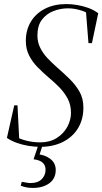

<svg xmlns="http://www.w3.org/2000/svg" viewBox="-20 -706 503 944"><path d="M14 -28 50 -188H66L75 -10L51 -38Q78 -22 111 -14Q144 -6 178 -6Q225 -6 259 -27.5Q293 -49 311 -82.5Q329 -116 329 -151Q329 -191 312.5 -221.5Q296 -252 271 -277.5Q246 -303 218 -326Q190 -350 164.5 -376Q139 -402 123 -433.5Q107 -465 107 -505Q107 -558 131.5 -599Q156 -640 201 -663Q246 -686 306 -686Q332 -686 359 -681.5Q386 -677 413 -667.5Q440 -658 463 -641L432 -494H415L402 -657L422 -636Q397 -650 369 -657.5Q341 -665 314 -665Q277 -665 242.5 -651.5Q208 -638 186 -609Q164 -580 164 -531Q164 -499 177.5 -471.5Q191 -444 212.5 -421Q234 -398 259 -376Q290 -349 320 -320Q350 -291 370 -257Q390 -223 390 -177Q390 -119 363.5 -75.5Q337 -32 289 -8Q241 16 178 16Q150 16 119.5 11Q89 6 61.5 -4Q34 -14 14 -28ZM145 77 171 0H192L170 68L161 52Q199 54 226.5 74.5Q254 95 254 130Q254 172 222.5 195Q191 218 141 218Q121 218 106.5 214.5Q92 211 82 207L87 188Q97 189 108 191.5Q119 194 131 194Q166 194 185 175Q204 156 204 128Q204 107 190 94Q176 81 145 77Z"/></svg>

Font: Source Serif 4 60pt
Style: Italic
Weight: 400
Italic angle: -12°
Version: Version 4.004;hotconv 1.0.116;makeotfexe 2.5.65601